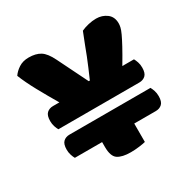

<svg xmlns="http://www.w3.org/2000/svg" viewBox="-141 -744 879 885"><g transform="rotate(-30 298.5 -302.0)"><path d="M74 -254Q69 -262 64.5 -276Q60 -290 60 -305Q60 -335 73 -347Q86 -359 106 -359H140Q108 -413 79 -466Q50 -519 33 -562Q45 -580 67 -594.5Q89 -609 120 -609Q158 -609 182 -594Q206 -579 227 -536L306 -376H312Q325 -406 335.5 -430.5Q346 -455 355.5 -479Q365 -503 375 -530Q385 -557 399 -591Q416 -599 437.5 -604Q459 -609 479 -609Q511 -609 535 -591Q559 -573 559 -538Q559 -529 556.5 -517.5Q554 -506 545 -486.5Q536 -467 519.5 -436.5Q503 -406 475 -359H537Q542 -350 546.5 -337Q551 -324 551 -307Q551 -278 538 -266Q525 -254 505 -254ZM74 -102Q69 -110 64.5 -124Q60 -138 60 -153Q60 -183 73 -195Q86 -207 106 -207H537Q542 -198 546.5 -185Q551 -172 551 -155Q551 -126 538 -114Q525 -102 505 -102H390V-4Q379 -1 356 2Q333 5 311 5Q265 5 242 -10.5Q219 -26 219 -76V-102Z"/></g></svg>

Font: Baloo Thambi
Style: Regular
Weight: 400
Designer: Aadarsh Rajan and Ek Type
Foundry: Ek Type
Version: Version 1.100;PS 1.000;hotconv 1.0.88;makeotf.lib2.5.647800;